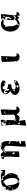

<svg xmlns="http://www.w3.org/2000/svg" viewBox="2580 -3188 841 6040"><g transform="rotate(-90 3000.0 -168.5)"><path d="M667 -553Q668 -551 669.5 -533.5Q671 -516 672.5 -494.5Q674 -473 674.5 -452.5Q675 -432 675 -425Q623 -425 574 -434.5Q525 -444 473 -444V-440Q493 -416 511.5 -393Q530 -370 544 -345.5Q558 -321 566 -293.5Q574 -266 574 -234Q574 -214 567 -179.5Q560 -145 546 -111Q532 -77 512 -52Q492 -27 467 -27Q465 -27 460 -33Q455 -39 453 -40L447 -41Q444 -41 438.5 -40Q433 -39 433 -33Q433 -29 438 -22.5Q443 -16 447 -13Q425 -1 399 10.5Q373 22 347 22V7Q347 7 343 4Q339 1 334 -2Q329 -5 323 -8Q317 -11 313 -13Q313 -14 310 -14Q308 -14 296.5 -9Q285 -4 272.5 3Q260 10 249.5 17Q239 24 240 27Q238 23 228.5 18.5Q219 14 208 10Q197 6 186.5 3.5Q176 1 173 0Q135 -16 107.5 -45Q80 -74 62 -109.5Q44 -145 35 -185Q26 -225 26 -263Q26 -332 52 -386Q78 -440 122.5 -477.5Q167 -515 226 -534.5Q285 -554 351 -554Q351 -551 354 -540Q357 -529 361.5 -517Q366 -505 371 -496Q376 -487 380 -487Q381 -487 386.5 -490Q392 -493 393 -493L413 -500H417Q426 -500 433.5 -494.5Q441 -489 448 -482Q455 -475 462.5 -468.5Q470 -462 480 -460H487Q488 -461 490.5 -463.5Q493 -466 493 -467Q493 -468 490 -476.5Q487 -485 487 -487L480 -513Q456 -511 440.5 -510.5Q425 -510 413.5 -514Q402 -518 391.5 -527Q381 -536 367 -553Q427 -559 478 -560Q529 -561 589 -561L660 -560ZM520 -540Q525 -540 525 -546.5Q525 -553 520 -553Q515 -553 515 -546.5Q515 -540 520 -540ZM547 -547Q553 -543 563.5 -536Q574 -529 585.5 -522.5Q597 -516 609 -511Q621 -506 631 -506Q641 -506 644 -511.5Q647 -517 647 -527Q647 -531 643.5 -542Q640 -553 633 -553H553ZM155 -490Q141 -490 128.5 -480Q116 -470 106.5 -456Q97 -442 91.5 -426.5Q86 -411 86 -399Q102 -399 113 -400.5Q124 -402 140 -407Q137 -425 139 -434.5Q141 -444 144.5 -451.5Q148 -459 151.5 -467.5Q155 -476 155 -490ZM140 -240Q149 -252 154 -266.5Q159 -281 164 -296Q169 -311 175.5 -324.5Q182 -338 193 -347Q194 -330 195.5 -299.5Q197 -269 200.5 -233.5Q204 -198 212 -161Q220 -124 234 -94Q248 -64 269.5 -45Q291 -26 323 -26Q354 -26 373 -43.5Q392 -61 402.5 -86.5Q413 -112 416.5 -141Q420 -170 420 -193Q420 -232 415 -272Q410 -312 397.5 -349Q385 -386 364.5 -419.5Q344 -453 313 -480L300 -481Q285 -481 273.5 -470.5Q262 -460 252.5 -447Q243 -434 234.5 -423.5Q226 -413 217 -413H213L212 -414Q210 -416 210 -417L207 -420H200Q200 -409 189.5 -385.5Q179 -362 166.5 -335.5Q154 -309 142 -284.5Q130 -260 127 -247Q129 -241 133 -240ZM80 -333 73 -367H67Q64 -367 58.5 -366Q53 -365 53 -360Q53 -358 56.5 -350Q60 -342 60 -340V-333Q59 -331 53.5 -323Q48 -315 47 -313Q50 -312 57 -312Q64 -312 72 -316Q80 -320 80 -330ZM540 -247Q540 -254 537 -267Q534 -280 523 -280H520Q517 -279 513 -273Q516 -270 523.5 -260Q531 -250 533 -247Q536 -243 540 -240ZM440 -240Q441 -243 437 -243Q433 -243 433 -240Q434 -237 436.5 -237Q439 -237 440 -240ZM95 -201Q83 -201 70.5 -198.5Q58 -196 47 -193Q46 -191 46 -187Q46 -177 51.5 -171.5Q57 -166 67 -160Q68 -162 72 -166.5Q76 -171 80.5 -176.5Q85 -182 88.5 -186.5Q92 -191 93 -193Q94 -194 94.5 -197Q95 -200 95 -201ZM280 27V20H293V27Z M1567 200Q1566 200 1550.5 203Q1535 206 1513.5 210.5Q1492 215 1469.5 219.5Q1447 224 1433 227H1426Q1415 227 1410.5 219.5Q1406 212 1406 202Q1406 131 1410 60Q1414 -11 1419.5 -82Q1425 -153 1429 -224.5Q1433 -296 1433 -368Q1433 -406 1409.5 -430Q1386 -454 1350 -454Q1343 -454 1327.5 -451.5Q1312 -449 1296.5 -444Q1281 -439 1269 -431Q1257 -423 1257 -413V0Q1257 6 1236.5 10Q1216 14 1190.5 16.5Q1165 19 1141 20Q1117 21 1111 21L1087 20L1080 13L1079 -18Q1079 -29 1079.5 -50.5Q1080 -72 1081.5 -97.5Q1083 -123 1084.5 -150.5Q1086 -178 1087.5 -200Q1089 -222 1090.5 -236Q1092 -250 1093 -250H1113L1090 -267V-433Q1090 -449 1078 -453.5Q1066 -458 1051.5 -460.5Q1037 -463 1025 -467.5Q1013 -472 1013 -487Q1013 -503 1027.5 -517.5Q1042 -532 1062.5 -543Q1083 -554 1104.5 -560.5Q1126 -567 1140 -567Q1158 -567 1173 -559.5Q1188 -552 1200 -540.5Q1212 -529 1222 -514.5Q1232 -500 1240 -487H1253Q1290 -520 1329.5 -543.5Q1369 -567 1420 -567Q1454 -567 1483 -554Q1512 -541 1533.5 -518Q1555 -495 1567.5 -464.5Q1580 -434 1580 -400V193ZM1400 -540Q1407 -539 1413 -538Q1418 -537 1423.5 -535.5Q1429 -534 1433 -533Q1453 -530 1461 -528Q1469 -526 1483 -526Q1490 -526 1493 -527Q1487 -537 1474.5 -542Q1462 -547 1448 -549Q1434 -551 1420.5 -551Q1407 -551 1400 -551ZM1073 -473Q1095 -477 1101 -490Q1107 -503 1107 -524Q1107 -534 1105.5 -540.5Q1104 -547 1093 -547Q1086 -547 1082 -538Q1078 -529 1076 -517Q1074 -505 1073.5 -493.5Q1073 -482 1073 -477ZM1200 -404Q1203 -404 1216 -411Q1229 -418 1247 -428.5Q1265 -439 1285 -452Q1305 -465 1322 -476.5Q1339 -488 1350 -496.5Q1361 -505 1361 -508Q1352 -508 1325.5 -497Q1299 -486 1271 -471.5Q1243 -457 1221.5 -442Q1200 -427 1200 -420ZM1567 -287 1507 -320Q1506 -320 1498 -312.5Q1490 -305 1487 -300Q1486 -299 1486 -297Q1486 -294 1487 -293Q1521 -296 1538.5 -276Q1556 -256 1567 -227ZM1234 -136Q1234 -140 1228.5 -150.5Q1223 -161 1215.5 -172Q1208 -183 1200 -192Q1192 -201 1186 -201Q1173 -201 1169.5 -188.5Q1166 -176 1166 -166Q1166 -149 1180 -137.5Q1194 -126 1210 -126Q1215 -126 1224.5 -127.5Q1234 -129 1234 -136ZM1520 -187Q1516 -184 1513 -180H1520Q1523 -181 1527 -187ZM1573 -87 1567 -93 1560 -87 1559 -65Q1559 -53 1559.5 -39Q1560 -25 1567 -13L1573 -20ZM1160 -33V-27H1167ZM1573 5Q1568 5 1554.5 10.5Q1541 16 1527 23.5Q1513 31 1502.5 39.5Q1492 48 1492 53L1493 67Q1511 71 1523 72.5Q1535 74 1551 74Q1551 74 1554.5 74Q1558 74 1562 73.5Q1566 73 1569.5 71.5Q1573 70 1573 67ZM1553 117Q1553 123 1558.5 125.5Q1564 128 1569 128Q1569 124 1567.5 116.5Q1566 109 1560 107Q1556 108 1553 113Z M2463 -110Q2463 -111 2462 -111V-110ZM2525 -156Q2524 -157 2522 -157Q2522 -155 2523 -154ZM2107 -193 2105 -197 2102 -194Q2102 -190 2104 -190ZM2257 -26Q2256 -24 2256 -20.5Q2256 -17 2260 -17L2262 -18Q2261 -20 2260 -22.5Q2259 -25 2257 -25ZM2499 -102 2495 -105Q2493 -105 2488.5 -105Q2484 -105 2484 -103Q2487 -101 2495 -99ZM2436 -304Q2440 -308 2440 -314Q2439 -315 2438 -317.5Q2437 -320 2436 -321L2431 -322L2429 -318L2433 -305ZM2544 12Q2543 12 2541.5 14Q2540 16 2540 18.5Q2540 21 2542 22.5Q2544 24 2549 24Q2554 23 2550.5 17Q2547 11 2544 11ZM2106 -164H2105Q2105 -154 2111 -155Q2117 -156 2122 -161L2107 -167ZM2518 -43 2520 -38Q2526 -33 2531 -27H2534Q2534 -38 2532.5 -39.5Q2531 -41 2522 -44ZM2555 -516Q2555 -514 2558 -514Q2560 -518 2565 -527Q2570 -536 2571 -540Q2571 -544 2570 -544Q2562 -544 2560.5 -532.5Q2559 -521 2555 -516ZM2544 -321Q2549 -321 2552.5 -320.5Q2556 -320 2561 -320Q2566 -320 2565 -324.5Q2564 -329 2560 -333Q2556 -337 2550 -336Q2544 -335 2540 -325ZM2125 -288Q2131 -288 2136 -290.5Q2141 -293 2146 -293Q2150 -293 2153 -291.5Q2156 -290 2160 -290L2161 -292Q2162 -294 2159.5 -296Q2157 -298 2155 -298Q2145 -300 2136 -303Q2127 -306 2118 -310Q2112 -310 2114 -302.5Q2116 -295 2118 -293ZM2169 -459Q2172 -450 2166.5 -444Q2161 -438 2153 -437Q2145 -436 2138 -440.5Q2131 -445 2131 -456Q2131 -467 2139 -471.5Q2147 -476 2154 -482Q2162 -486 2170 -480Q2178 -474 2170 -467ZM2436 -421Q2436 -419 2442.5 -414Q2449 -409 2451 -409Q2454 -409 2456.5 -412Q2459 -415 2463 -418.5Q2467 -422 2474 -425Q2481 -428 2493 -428Q2499 -428 2513 -428Q2527 -428 2532 -426Q2525 -429 2518 -437Q2511 -445 2504 -445Q2496 -445 2487 -446Q2478 -447 2470 -447Q2468 -447 2459 -438.5Q2450 -430 2446 -428Q2444 -427 2439.5 -425Q2435 -423 2435 -421ZM2269 -95Q2269 -99 2266 -102Q2263 -105 2260 -107Q2249 -115 2240 -126Q2231 -137 2223 -147H2221Q2217 -147 2215.5 -140Q2214 -133 2214 -130Q2214 -127 2219 -118Q2224 -109 2230.5 -99Q2237 -89 2243 -80Q2249 -71 2251 -70Q2253 -71 2260.5 -81.5Q2268 -92 2268 -95ZM2183 34Q2165 34 2159 25.5Q2153 17 2151.5 7.5Q2150 -2 2149.5 -10.5Q2149 -19 2140 -19Q2137 -19 2131 -16Q2125 -13 2119.5 -8.5Q2114 -4 2110 1Q2106 6 2106 9Q2106 13 2111 17Q2116 21 2122.5 24.5Q2129 28 2136 31Q2143 34 2146 36Q2147 37 2153.5 38.5Q2160 40 2167 41Q2174 42 2179.5 41Q2185 40 2185 35ZM2233 -436Q2233 -440 2223 -451Q2213 -462 2210 -468Q2206 -477 2199 -479.5Q2192 -482 2185 -484.5Q2178 -487 2172.5 -491.5Q2167 -496 2167 -509Q2167 -518 2172 -522.5Q2177 -527 2177 -531Q2177 -540 2167 -540Q2161 -540 2144.5 -536Q2128 -532 2121 -530Q2117 -529 2107.5 -516Q2098 -503 2084 -495Q2077 -491 2077 -485Q2077 -471 2078 -458Q2079 -445 2081 -431Q2082 -425 2084.5 -422.5Q2087 -420 2091 -418Q2095 -416 2098.5 -413.5Q2102 -411 2104 -404Q2106 -397 2109.5 -396Q2113 -395 2116.5 -396.5Q2120 -398 2124.5 -401Q2129 -404 2133 -406Q2140 -409 2142 -414.5Q2144 -420 2146 -426Q2148 -432 2151.5 -437.5Q2155 -443 2166 -446Q2173 -448 2176 -451.5Q2179 -455 2181 -458.5Q2183 -462 2186 -464.5Q2189 -467 2195 -467Q2202 -467 2207 -462Q2212 -457 2212 -450Q2212 -440 2206 -437Q2200 -434 2200 -426Q2200 -417 2197 -409Q2194 -401 2194 -393Q2194 -387 2199.5 -379.5Q2205 -372 2212 -372Q2223 -372 2228 -379.5Q2233 -387 2234 -397.5Q2235 -408 2234.5 -419Q2234 -430 2234 -437ZM2559 -569 2557 -564Q2564 -565 2572.5 -559Q2581 -553 2581 -546Q2581 -450 2572.5 -355.5Q2564 -261 2564 -165Q2564 -152 2563.5 -135.5Q2563 -119 2566 -104Q2569 -89 2578 -78.5Q2587 -68 2606 -68Q2617 -68 2626 -72.5Q2635 -77 2646 -77Q2650 -77 2654 -73Q2658 -69 2661 -63Q2664 -57 2665 -51Q2666 -45 2665 -41Q2659 -26 2646 -13.5Q2633 -1 2617 9Q2601 19 2583 24.5Q2565 30 2550 30Q2508 30 2479.5 6.5Q2451 -17 2433 -52Q2431 -55 2429 -59.5Q2427 -64 2422 -64Q2418 -64 2409 -49.5Q2400 -35 2385 -17Q2370 1 2349 15.5Q2328 30 2300 30Q2286 30 2274 25.5Q2262 21 2252.5 16Q2243 11 2236 6.5Q2229 2 2226 2Q2222 2 2221 5.5Q2220 9 2220 12Q2220 44 2226 77.5Q2232 111 2237 143Q2239 154 2242 166.5Q2245 179 2245 190Q2245 198 2237 201Q2234 202 2222.5 204.5Q2211 207 2195 210.5Q2179 214 2160.5 218Q2142 222 2126 225Q2110 228 2098 230Q2086 232 2084 232Q2078 232 2072 225.5Q2066 219 2067 213L2086 -6Q2088 -34 2092 -61Q2096 -88 2096 -116Q2096 -151 2092.5 -184.5Q2089 -218 2087 -253L2070 -524Q2070 -533 2078 -535L2228 -567Q2234 -569 2242.5 -562.5Q2251 -556 2251 -549Q2251 -518 2249.5 -487.5Q2248 -457 2246 -426Q2243 -357 2241 -289.5Q2239 -222 2239 -153Q2239 -143 2248.5 -134Q2258 -125 2271 -118.5Q2284 -112 2297.5 -108Q2311 -104 2319 -104Q2330 -104 2344.5 -108.5Q2359 -113 2373.5 -120.5Q2388 -128 2399 -138Q2410 -148 2414 -159Q2414 -160 2414.5 -162Q2415 -164 2415 -165L2402 -527Q2402 -535 2410 -537Z M3367 -233Q3348 -232 3325.5 -231Q3303 -230 3280.5 -226.5Q3258 -223 3238.5 -214Q3219 -205 3207 -187Q3206 -184 3205.5 -173.5Q3205 -163 3205 -160Q3205 -139 3214.5 -126Q3224 -113 3238.5 -105.5Q3253 -98 3271 -95.5Q3289 -93 3306 -93Q3327 -93 3353.5 -103Q3380 -113 3405 -124.5Q3430 -136 3450.5 -145Q3471 -154 3480 -153Q3494 -150 3497.5 -140Q3501 -130 3501 -121Q3501 -89 3474.5 -62Q3448 -35 3411 -15Q3374 5 3334 16Q3294 27 3267 27V15Q3255 15 3247.5 21Q3240 27 3228 27Q3195 27 3160.5 17Q3126 7 3097.5 -12Q3069 -31 3051 -59Q3033 -87 3033 -123Q3033 -154 3051 -177.5Q3069 -201 3090 -218Q3111 -235 3129 -246Q3147 -257 3147 -263Q3147 -273 3132.5 -285.5Q3118 -298 3100 -315Q3082 -332 3067.5 -353.5Q3053 -375 3053 -403Q3053 -449 3077 -480Q3101 -511 3137.5 -530.5Q3174 -550 3216.5 -558.5Q3259 -567 3297 -567Q3316 -567 3348 -563Q3380 -559 3411 -549Q3442 -539 3464.5 -520.5Q3487 -502 3487 -474Q3487 -444 3464 -428.5Q3441 -413 3413 -413H3393Q3395 -422 3399.5 -427Q3404 -432 3409 -436Q3414 -440 3418 -444.5Q3422 -449 3422 -458Q3409 -458 3401.5 -457.5Q3394 -457 3388 -454Q3382 -451 3376 -444.5Q3370 -438 3360 -427L3347 -433L3267 -507L3257 -508Q3240 -508 3229 -495Q3218 -482 3211.5 -464.5Q3205 -447 3202.5 -429Q3200 -411 3200 -400Q3197 -409 3190.5 -420.5Q3184 -432 3175 -442.5Q3166 -453 3155.5 -460Q3145 -467 3134 -467H3127Q3125 -466 3118 -465Q3111 -464 3103.5 -463Q3096 -462 3089.5 -461Q3083 -460 3080 -460Q3085 -428 3073 -400Q3083 -397 3089 -391Q3095 -385 3099.5 -378.5Q3104 -372 3108.5 -365Q3113 -358 3120 -353Q3124 -356 3127 -360V-367Q3126 -368 3125 -375Q3124 -382 3123 -390Q3122 -398 3121 -405Q3120 -412 3120 -413V-421Q3120 -425 3120.5 -428Q3121 -431 3127 -433Q3132 -424 3140 -420Q3148 -416 3155.5 -412Q3163 -408 3168.5 -401.5Q3174 -395 3174 -383Q3174 -374 3170 -368Q3166 -362 3166 -353Q3166 -347 3170.5 -338.5Q3175 -330 3181.5 -323Q3188 -316 3195.5 -311Q3203 -306 3210 -306Q3216 -306 3219 -310.5Q3222 -315 3224 -321Q3226 -327 3226.5 -333.5Q3227 -340 3227 -344Q3227 -355 3220 -361Q3213 -367 3213 -377V-380Q3247 -352 3284.5 -344Q3322 -336 3367 -333ZM3207 -387Q3204 -386 3204 -390Q3204 -394 3207 -393Q3210 -393 3210 -390Q3210 -387 3207 -387ZM3300 -260H3293V-253H3300ZM3194 -140Q3194 -153 3182 -166Q3170 -179 3160 -187Q3166 -167 3166.5 -158Q3167 -149 3164 -144.5Q3161 -140 3154.5 -135.5Q3148 -131 3140 -120Q3139 -119 3139 -117Q3139 -114 3140 -113Q3144 -116 3153 -118Q3162 -120 3171 -122.5Q3180 -125 3187 -129Q3194 -133 3194 -140ZM3485 -143Q3473 -143 3460.5 -137Q3448 -131 3438 -121.5Q3428 -112 3421.5 -100Q3415 -88 3415 -76Q3424 -76 3428.5 -79.5Q3433 -83 3435.5 -87.5Q3438 -92 3440.5 -96Q3443 -100 3450 -100Q3456 -100 3458.5 -96.5Q3461 -93 3461.5 -88Q3462 -83 3462 -78.5Q3462 -74 3462 -71Q3463 -71 3467 -73Q3482 -88 3483.5 -104.5Q3485 -121 3485 -143ZM3333 -69Q3328 -69 3317 -69Q3306 -69 3294.5 -67.5Q3283 -66 3274.5 -61.5Q3266 -57 3266 -47Q3266 -32 3271.5 -23.5Q3277 -15 3286.5 -11Q3296 -7 3308 -6.5Q3320 -6 3333 -6Z M4347 -43Q4347 -23 4332.5 -10Q4318 3 4297.5 11.5Q4277 20 4255.5 23.5Q4234 27 4220 27Q4169 27 4131 -2.5Q4093 -32 4087 -87Q4097 -85 4099 -91.5Q4101 -98 4101 -103Q4101 -109 4099 -115.5Q4097 -122 4087 -120Q4080 -216 4076.5 -310.5Q4073 -405 4073 -501V-527L4087 -533L4240 -560L4253 -547L4254 -515Q4254 -421 4247 -329Q4240 -237 4240 -141Q4240 -138 4240.5 -126.5Q4241 -115 4243.5 -102.5Q4246 -90 4250 -80Q4254 -70 4260 -70H4333Q4334 -70 4336.5 -66Q4339 -62 4340 -60Q4341 -58 4343.5 -53Q4346 -48 4347 -47ZM4228 -525Q4228 -538 4218 -540Q4208 -542 4197 -542Q4197 -531 4208.5 -528Q4220 -525 4228 -525ZM4213 -380Q4207 -389 4198 -391.5Q4189 -394 4180 -394Q4171 -394 4165.5 -392Q4160 -390 4160 -380Q4160 -370 4165.5 -368Q4171 -366 4180 -366Q4189 -366 4198 -368.5Q4207 -371 4213 -380ZM4303 -53Q4303 -44 4306.5 -34Q4310 -24 4320 -20Q4330 -24 4333.5 -34Q4337 -44 4337 -53ZM4220 0Q4221 -1 4221 -3Q4221 -6 4220 -7Q4218 -6 4213 -3.5Q4208 -1 4207 0Q4206 1 4206 3Q4206 6 4207 7Z M5647 -50Q5647 -30 5634 -16Q5621 -2 5602.5 8Q5584 18 5564 22.5Q5544 27 5530 27H5507Q5523 21 5525.5 11Q5528 1 5528 -12L5527 -33Q5526 -35 5523.5 -37.5Q5521 -40 5520 -40Q5510 -40 5503 -31.5Q5496 -23 5491 -13Q5486 -3 5481 5.5Q5476 14 5470 14Q5468 14 5467 13L5413 -33H5400Q5341 27 5260 27Q5205 27 5161.5 1.5Q5118 -24 5088 -64.5Q5058 -105 5042 -156.5Q5026 -208 5026 -260Q5026 -315 5041 -369Q5056 -423 5086 -465.5Q5116 -508 5161 -534.5Q5206 -561 5267 -561Q5291 -561 5308.5 -555.5Q5326 -550 5341.5 -542Q5357 -534 5373.5 -526Q5390 -518 5413 -513L5407 -493Q5405 -496 5397 -498.5Q5389 -501 5387 -500Q5386 -500 5383 -494.5Q5380 -489 5380 -487Q5379 -484 5379 -473.5Q5379 -463 5380 -460Q5342 -480 5300 -480Q5266 -480 5245 -462Q5224 -444 5212.5 -417.5Q5201 -391 5197 -360.5Q5193 -330 5193 -304Q5193 -274 5195 -241.5Q5197 -209 5203.5 -177Q5210 -145 5222 -115Q5234 -85 5253 -60Q5250 -59 5244.5 -50Q5239 -41 5233.5 -30.5Q5228 -20 5224 -10Q5220 0 5220 3V7Q5234 2 5244.5 -1.5Q5255 -5 5262 -9.5Q5269 -14 5272.5 -21.5Q5276 -29 5276 -42Q5311 -42 5334 -53.5Q5357 -65 5371.5 -79Q5386 -93 5395.5 -105.5Q5405 -118 5413 -120Q5419 -121 5422.5 -117.5Q5426 -114 5428.5 -109.5Q5431 -105 5432 -100.5Q5433 -96 5433 -93H5480Q5484 -93 5485.5 -96.5Q5487 -100 5488.5 -103.5Q5490 -107 5492 -110.5Q5494 -114 5499 -114Q5501 -114 5503.5 -113.5Q5506 -113 5507 -113Q5508 -113 5513.5 -110Q5519 -107 5520 -107Q5522 -107 5524.5 -109.5Q5527 -112 5527 -113V-167L5513 -180Q5508 -157 5495.5 -141.5Q5483 -126 5459 -126Q5448 -126 5439.5 -129.5Q5431 -133 5422.5 -137.5Q5414 -142 5405 -146Q5396 -150 5386 -150Q5386 -213 5390 -272.5Q5394 -332 5394 -395L5393 -440L5387 -453Q5388 -454 5390 -454Q5393 -454 5393 -453L5399 -450Q5401 -449 5403 -447V-355Q5412 -355 5418.5 -358Q5425 -361 5434 -361Q5442 -361 5448 -354.5Q5454 -348 5454 -340Q5454 -337 5450 -328.5Q5446 -320 5441.5 -310Q5437 -300 5432.5 -289.5Q5428 -279 5427 -273Q5426 -269 5421 -256Q5416 -243 5413 -240Q5415 -234 5421 -233Q5427 -232 5431 -232Q5434 -232 5444 -245Q5454 -258 5465 -274Q5476 -290 5485 -305Q5494 -320 5494 -323Q5494 -334 5487 -340.5Q5480 -347 5480 -357Q5480 -366 5488 -376Q5496 -386 5500 -393Q5501 -394 5501 -397Q5501 -405 5488 -409Q5475 -413 5460 -418Q5445 -423 5432 -430.5Q5419 -438 5419 -453Q5419 -462 5423.5 -467Q5428 -472 5433 -475.5Q5438 -479 5442.5 -483Q5447 -487 5447 -496Q5447 -505 5441 -519.5Q5435 -534 5424 -534Q5421 -534 5420 -533Q5418 -533 5413 -530.5Q5408 -528 5407 -527L5427 -547Q5427 -547 5439.5 -549Q5452 -551 5469 -553.5Q5486 -556 5504 -558Q5522 -560 5533 -560H5547Q5555 -560 5561 -559.5Q5567 -559 5573 -553L5574 -517Q5574 -470 5568.5 -424.5Q5563 -379 5557 -333.5Q5551 -288 5545.5 -242Q5540 -196 5540 -149Q5540 -121 5544 -103.5Q5548 -86 5558.5 -77Q5569 -68 5587 -66Q5605 -64 5633 -67L5647 -53ZM5520 -480Q5520 -482 5523.5 -490Q5527 -498 5527 -500Q5526 -501 5521 -506Q5516 -511 5513 -513Q5509 -515 5509 -515Q5509 -501 5508.5 -493Q5508 -485 5505.5 -479.5Q5503 -474 5497 -470Q5491 -466 5480 -460Q5485 -454 5493 -447Q5501 -440 5510 -440H5513ZM5180 -333Q5183 -357 5188.5 -380.5Q5194 -404 5200 -427Q5199 -431 5193 -433Q5193 -434 5190 -434Q5179 -434 5172.5 -420Q5166 -406 5166 -397Q5166 -381 5170.5 -365.5Q5175 -350 5175 -333ZM5189 -209Q5175 -209 5170 -203.5Q5165 -198 5165 -185Q5178 -185 5183.5 -190Q5189 -195 5189 -209ZM5260 -47Q5255 -47 5255 -53.5Q5255 -60 5260 -60Q5265 -60 5265 -53.5Q5265 -47 5260 -47ZM5627 -53V-33Q5633 -35 5634 -42Q5635 -49 5635 -53Z"/></g></svg>

Font: Genkaimincho
Style: Regular
Weight: 800
Designer: Dr. Ken Lunde (project architect, glyph set definition & overall production); Masataka HATTORI \u670D \u90E8 \u6B63 \u8C
Foundry: Adobe Systems Incorporated
Version: Version 1.00